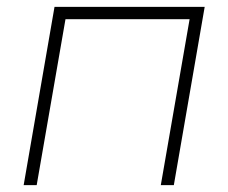

<svg xmlns="http://www.w3.org/2000/svg" viewBox="-20 -540 666 560"><path d="M49 0H87L171 -484H533L449 0H487L577 -520H139Z"/></svg>

Font: Fixel Display ExtraLight
Style: Italic
Weight: 200
Italic angle: -10°
Designer: AlfaBravo + MacPaw
Foundry: Kyrylo Tkachov, Marchela Mozhyna, Serhii Makarenko, Maria Weinstein, Zakhar Kryvoshyya
Version: Version 1.210;Glyphs 3.2 (3217)